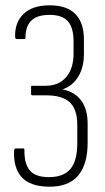

<svg xmlns="http://www.w3.org/2000/svg" viewBox="-20 -510 395 723"><path d="M163 193Q93 192 61.5 157Q30 122 33 57Q34 49 39 49H68Q72 49 72 55Q71 106 92 131.5Q113 157 164 157Q219 157 245 126.5Q271 96 271 29V-41Q271 -98 243 -124.5Q215 -151 154 -151H102Q99 -151 98 -152.5Q97 -154 97 -156V-182Q97 -185 98 -186Q99 -187 102 -187H152Q201 -187 229 -219.5Q257 -252 257 -308V-354Q257 -406 235.5 -430Q214 -454 167 -454Q120 -454 98 -432.5Q76 -411 76 -369Q76 -366 75 -364.5Q74 -363 72 -363H43Q38 -363 37 -370Q35 -425 68.5 -457.5Q102 -490 168 -490Q231 -490 263.5 -457.5Q296 -425 296 -361V-307Q296 -257 275 -222Q254 -187 217 -174V-173Q262 -164 286 -131Q310 -98 310 -44V27Q310 109 274 151.5Q238 194 163 193Z"/></svg>

Font: Sofia Sans Condensed ExtraLight
Style: Regular
Weight: 250
Version: Version 4.100